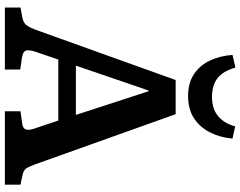

<svg xmlns="http://www.w3.org/2000/svg" viewBox="-119 -866 985 787"><g transform="rotate(90 373.5 -472.5)"><path d="M11 0V-64L54 -72Q72 -76 81.5 -86.5Q91 -97 102 -126L308 -700H448L654 -123Q664 -96 671.5 -86Q679 -76 699 -72L737 -64V0H436V-64L487 -71Q506 -74 510.5 -85.5Q515 -97 507 -121L474 -219H224L192 -125Q185 -104 186.5 -89.5Q188 -75 216 -70L265 -63V0ZM249 -291H451L354 -589H351ZM374 -751Q320 -751 284 -775Q248 -799 228.5 -840Q209 -881 205 -933L257 -945Q271 -895 300 -872Q329 -849 378 -849Q426 -849 456 -874Q486 -899 498 -944L548 -933Q544 -884 523.5 -842.5Q503 -801 466 -776Q429 -751 374 -751Z"/></g></svg>

Font: Literata 12pt SemiBold
Style: Regular
Weight: 600
Designer: Latin by Veronika Burian and Jose Scaglione. Greek by Irene Vlachou. Cyrillic by Vera Evstafieva.
Foundry: TypeTogether
Version: Version 3.002